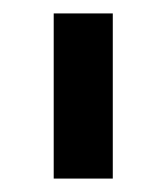

<svg xmlns="http://www.w3.org/2000/svg" viewBox="-20 -720 248 286"><path d="M60 -700H148V-454H60Z"/></svg>

Font: Montserrat-Arabic
Style: Regular
Weight: 400
Designer: Mohamed Gaber
Foundry: Kief Type Foundry
Version: Version 5.008;PS 005.008;hotconv 1.0.88;makeotf.lib2.5.64775